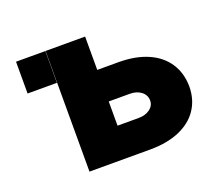

<svg xmlns="http://www.w3.org/2000/svg" viewBox="-95 -662 903 793"><g transform="rotate(-20 356.5 -265.0)"><path d="M171.9 -390.6H43V-530.3H171.9ZM680.7 -189.5Q680.2 -131.3 651.1 -88.6Q622.1 -45.9 567.9 -22.9Q513.7 0 439.5 0H172.9V-530.3H346.7V-383.8H439.5Q513.7 -383.8 567.9 -360.4Q622.1 -336.9 651.1 -293Q680.2 -249 680.7 -189.5ZM439.5 -138.7Q469.7 -138.7 489.3 -153.3Q508.8 -168 508.8 -190.4Q508.8 -214.4 489.3 -229.7Q469.7 -245.1 439.5 -245.1H346.7V-138.7Z"/></g></svg>

Font: Pretendard GOV Black
Style: Regular
Weight: 900
Designer: Base glyphs from Inter by Rasmus Andersson; Hangeul glyphs from Noto Sans CJK(Source Han Sans) by Jang Soo-young and Kan
Foundry: Kil Hyung-jin
Version: Version 1.309